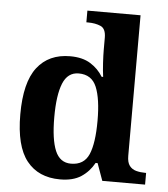

<svg xmlns="http://www.w3.org/2000/svg" viewBox="-54 -808 757 867"><g transform="rotate(5 324.5 -375.0)"><path d="M250 10Q152 10 99 -56.5Q46 -123 46 -267Q46 -412 98.5 -480Q151 -548 248 -548Q304 -548 340 -525.5Q376 -503 397 -468H404Q400 -496 398 -531Q396 -566 396 -590V-645Q396 -686 372 -696.5Q348 -707 315 -707H307V-760H548V-123Q548 -93 559.5 -78Q571 -63 590 -58Q609 -53 631 -53H635V0H441L413 -78H404Q382 -38 345.5 -14Q309 10 250 10ZM293 -65Q352 -65 374 -115.5Q396 -166 396 -269Q396 -368 374 -421Q352 -474 293 -474Q243 -474 221.5 -421Q200 -368 200 -268Q200 -167 221.5 -116Q243 -65 293 -65Z"/></g></svg>

Font: Noto Naskh Arabic
Style: Bold
Weight: 700
Designer: Monotype Design Team, David Williams, Mohamad Dakak and Nizar Qandah
Foundry: Monotype Imaging Inc.
Version: Version 2.016